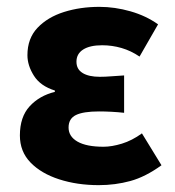

<svg xmlns="http://www.w3.org/2000/svg" viewBox="-20 -528 511 560"><path d="M268 12Q205 12 152.5 -5Q100 -22 69 -54Q38 -86 38 -133Q38 -187 66.5 -218Q95 -249 140 -260V-264Q98 -277 79 -307Q60 -337 60 -367Q60 -416 89.5 -447Q119 -478 166.5 -493Q214 -508 270 -508Q315 -508 360.5 -495Q406 -482 441 -457L387 -363Q362 -380 334.5 -388Q307 -396 278 -396Q242 -396 222.5 -383.5Q203 -371 203 -348Q203 -326 221 -315Q239 -304 271 -304Q287 -304 305.5 -305.5Q324 -307 342 -308V-199Q324 -201 305 -202Q286 -203 269 -203Q223 -203 201.5 -192.5Q180 -182 180 -156Q180 -130 206 -115Q232 -100 282 -100Q306 -100 335.5 -109Q365 -118 394 -139L451 -46Q404 -12 360 0Q316 12 268 12Z"/></svg>

Font: Source Sans 3
Style: Bold
Weight: 700
Designer: Paul D. Hunt
Foundry: Adobe
Version: Version 3.052;hotconv 1.1.0;makeotfexe 2.6.0